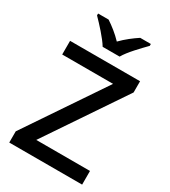

<svg xmlns="http://www.w3.org/2000/svg" viewBox="-224 -1049 1022 1157"><g transform="rotate(30 287.0 -470.5)"><path d="M232 -781H350C375 -826 438 -890 475 -928V-941H401C366 -918 325 -887 290 -851C256 -887 216 -918 181 -941H108V-928C145 -890 205 -826 232 -781ZM540 0V-95H166L531 -636V-714H44V-619H398L33 -78V0Z"/></g></svg>

Font: Noto Sans Balinese Medium
Style: Regular
Weight: 500
Designer: Aditya Bayu, David Williams
Foundry: David Williams
Version: Version 2.005